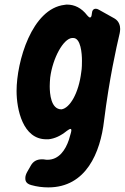

<svg xmlns="http://www.w3.org/2000/svg" viewBox="-20 -594 542 834"><path d="M500 -450C501 -456 502 -462 502 -468C502 -481 498 -502 477 -514L409 -552C404 -555 400 -556 396 -556C386 -556 380 -549 379 -535C378 -524 376 -518 371 -518C368 -518 364 -521 359 -527C334 -560 303 -574 272 -574C269 -574 265 -574 261 -573C118 -557 52 -326 52 -199C52 -119 79 11 181 11H191C218 8 244 -4 271 -26C278 -31 283 -34 286 -34C289 -34 290 -32 290 -28C290 -25 289 -22 288 -17L279 14C264 58 236 100 186 100C183 100 179 100 175 99C170 98 166 98 162 98C140 98 124 107 114 125L98 153C93 162 90 171 90 179C90 186 89 203 116 210C141 217 165 220 190 220C354 220 416 69 432 -70C455 -253 485 -386 500 -450ZM247 -119C201 -119 196 -187 196 -220C196 -231 197 -244 198 -257C209 -342 255 -426 293 -429H298C331 -429 336 -362 336 -330C336 -321 336 -296 333 -281C322 -189 283 -124 247 -119Z"/></svg>

Font: Bangerz
Style: Bold
Weight: 700
Designer: vernon adams
Foundry: Vernon Adams
Version: Version 2.10;December 28, 2023;FontCreator 13.0.0.2683 64-bi